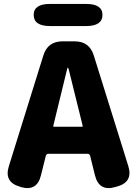

<svg xmlns="http://www.w3.org/2000/svg" viewBox="-20 -956 700 980"><path d="M82 -3Q0 -26 25 -107L201 -672Q223 -745 299 -745H361Q437 -745 459 -672L635 -108Q660 -27 578 -4L567 -1Q486 22 465 -60L440 -161Q437 -171 426 -171H228Q217 -171 214 -161L189 -61Q169 22 87 -1ZM252 -314Q251 -309 256 -309H398Q403 -309 402 -314L331 -601Q328 -611 326 -611Q324 -611 322 -601ZM236 -823Q152 -823 152 -880Q152 -936 236 -936H419Q503 -936 503 -880Q503 -823 419 -823Z"/></svg>

Font: Resource Han Rounded KR Heavy
Style: Regular
Weight: 900
Designer: Cyano Hao (round all glyphs); Ryoko NISHIZUKA 西塚涼子 (kana, bopomofo & ideographs); Paul D. Hunt (Latin, Greek & Cyrillic)
Foundry: Cyano Hao
Version: 0.990